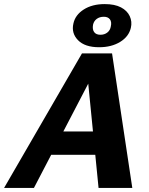

<svg xmlns="http://www.w3.org/2000/svg" viewBox="-44 -919 728 939"><path d="M438 0 381 -576H422L122 0H-24L357 -658H504L603 0ZM123 -162 188 -276H472L504 -162ZM441 -688Q371 -688 337.5 -722.5Q304 -757 315 -804Q324 -846 365.5 -872.5Q407 -899 468 -899Q517 -899 547.5 -883Q578 -867 590.5 -840Q603 -813 596 -783Q586 -740 543.5 -714Q501 -688 441 -688ZM447 -749Q467 -749 481 -760Q495 -771 498 -790Q503 -812 493.5 -824.5Q484 -837 464 -837Q443 -837 429 -826.5Q415 -816 411 -798Q407 -775 416.5 -762Q426 -749 447 -749Z"/></svg>

Font: Ysabeau Office ExtraBold
Style: Italic
Weight: 800
Italic angle: -12°
Designer: Christian Thalmann (Catharsis Fonts)
Version: Version 2.001;gftools[0.9.30]; featfreeze: tnum,lnum,ss02